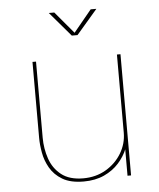

<svg xmlns="http://www.w3.org/2000/svg" viewBox="-53 -784 692 838"><g transform="rotate(-5 293.0 -365.0)"><path d="M280.5 8.5Q222.5 8.5 187.2 -12.5Q152 -33.5 133.5 -65.8Q115 -98 108.8 -133.5Q102.5 -169 102.5 -197.5Q102.5 -216.5 102.5 -237.5Q102.5 -258.5 102.5 -278.5V-531H118V-275.5Q118 -255.5 118 -235.8Q118 -216 118 -197.5Q118 -150 133 -105.8Q148 -61.5 183.5 -33.5Q219 -5.5 279.5 -5.5Q335 -5.5 378.8 -31.2Q422.5 -57 447.5 -98.8Q472.5 -140.5 472.5 -189L487 -183.5Q487 -152 473.8 -118.5Q460.5 -85 434.5 -56Q408.5 -27 369.8 -9.2Q331 8.5 280.5 8.5ZM472.5 0V-531H488V0ZM192 -737.5H216L301.5 -636H292L375.5 -737.5H400.5L308.5 -630.5H283.5Z"/></g></svg>

Font: Epilogue Thin
Style: Regular
Weight: 250
Designer: Tyler Finck
Foundry: Etcetera Type Co
Version: Version 2.111